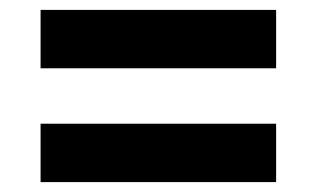

<svg xmlns="http://www.w3.org/2000/svg" viewBox="-20 -499 640 388"><path d="M62 -361V-479H538V-361ZM62 -131V-249H538V-131Z"/></svg>

Font: iA Writer Mono V
Style: Regular
Weight: 400
Designer: Mike Abbink, Paul van der Laan, Pieter van Rosmalen
Foundry: Bold Monday
Version: Version 2.000